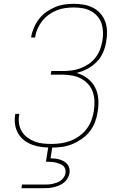

<svg xmlns="http://www.w3.org/2000/svg" viewBox="-20 -763 640 1003"><path d="M249 8Q223 8 198 5Q173 2 149.5 -6.5Q126 -15 107 -29.5Q88 -44 75.5 -65Q63 -86 59 -111Q55 -136 59 -162Q60 -163 60 -164.5Q60 -166 60 -168H81Q81 -166 80.5 -165Q80 -164 80 -162Q76 -139 79.5 -117Q83 -95 94 -76.5Q105 -58 122.5 -45Q140 -32 160.5 -24Q181 -16 203.5 -13.5Q226 -11 249 -11Q273 -11 298 -14.5Q323 -18 347 -27Q371 -36 393 -51.5Q415 -67 431 -87.5Q447 -108 456.5 -132Q466 -156 470 -181Q474 -207 473.5 -232.5Q473 -258 465 -281.5Q457 -305 441 -323Q425 -341 403.5 -352.5Q382 -364 356.5 -368.5Q331 -373 305 -373H245L248 -392H309Q331 -392 354.5 -395Q378 -398 400.5 -406.5Q423 -415 443.5 -429Q464 -443 479 -462.5Q494 -482 502.5 -504.5Q511 -527 515 -550Q519 -573 518 -596.5Q517 -620 510 -641Q503 -662 488.5 -678.5Q474 -695 454.5 -705.5Q435 -716 412 -720Q389 -724 366 -724Q344 -724 321.5 -721Q299 -718 277.5 -709.5Q256 -701 236 -687Q216 -673 201 -654Q186 -635 176.5 -613.5Q167 -592 164 -570Q164 -570 163.5 -569Q163 -568 163 -567H143Q143 -568 143 -569Q143 -570 143 -571Q147 -595 157.5 -619Q168 -643 184 -664Q200 -685 222 -700.5Q244 -716 268 -726Q292 -736 316.5 -739.5Q341 -743 366 -743Q392 -743 418 -738.5Q444 -734 466 -722.5Q488 -711 504.5 -692.5Q521 -674 529.5 -650.5Q538 -627 539 -600.5Q540 -574 535 -547Q531 -519 519 -490.5Q507 -462 485.5 -440Q464 -418 436.5 -403.5Q409 -389 380 -382Q411 -373 436.5 -354Q462 -335 476.5 -307Q491 -279 493.5 -245.5Q496 -212 490 -178Q486 -151 476 -124.5Q466 -98 448 -75.5Q430 -53 406 -36.5Q382 -20 356 -9.5Q330 1 303 4.5Q276 8 249 8ZM92 220 95 201H210Q221 201 232.5 200.5Q244 200 255 197.5Q266 195 277 191Q288 187 297.5 180Q307 173 313.5 163Q320 153 322 142Q324 131 321 120.5Q318 110 310.5 103.5Q303 97 293 93Q283 89 273 86.5Q263 84 252 83Q241 82 230 82H220L233 0H254L244 64Q256 64 268.5 65.5Q281 67 292.5 70.5Q304 74 314.5 80Q325 86 332.5 95.5Q340 105 342.5 117Q345 129 343 142Q341 155 333.5 168Q326 181 314.5 190.5Q303 200 289.5 205.5Q276 211 262.5 214.5Q249 218 235 219Q221 220 207 220Z"/></svg>

Font: Iosevka SS04 Th Ex Obl
Style: Regular
Weight: 100
Width: 7
Italic angle: -9°
Monospace: yes
Designer: Belleve Invis
Foundry: Belleve Invis
Version: Version 19.0.0; ttfautohint (v1.8.4)